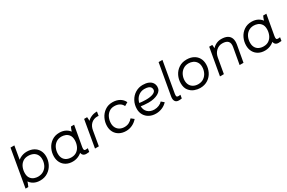

<svg xmlns="http://www.w3.org/2000/svg" viewBox="129 -1961 4792 3209"><g transform="rotate(-30 2525.0 -356.5)"><path d="M171 -720H245L195 -428H180L142 -124Q138 -99 123.5 -59Q109 -19 99 0H46ZM95 -221Q95 -318 134.5 -387Q174 -456 236.5 -491Q299 -526 369 -526Q443 -526 498.5 -497Q554 -468 584 -415.5Q614 -363 614 -295Q614 -219 580 -150Q546 -81 481 -37.5Q416 6 329 6Q259 6 206 -23Q153 -52 124 -104Q95 -156 95 -221ZM534 -289Q534 -340 512 -377Q490 -414 449.5 -433.5Q409 -453 354 -453Q291 -453 248 -420.5Q205 -388 184.5 -336.5Q164 -285 164 -230Q164 -166 192 -130Q220 -94 257.5 -81Q295 -68 328 -68Q395 -68 441.5 -99.5Q488 -131 511 -181.5Q534 -232 534 -289Z M1136 -115 1160 -113 1187 -423Q1188 -428 1192 -443Q1202 -480 1222 -520H1283L1213 -127Q1207 -91 1214 -76Q1221 -61 1245 -61Q1268 -61 1285 -65L1274 1Q1247 5 1218 5Q1169 5 1148 -26.5Q1127 -58 1136 -115ZM1233 -301Q1233 -204 1193.5 -135Q1154 -66 1091.5 -31Q1029 4 959 4Q888 4 835 -25Q782 -54 753 -106.5Q724 -159 724 -227Q724 -303 756.5 -372Q789 -441 851.5 -484.5Q914 -528 999 -528Q1069 -528 1122 -499Q1175 -470 1204 -418Q1233 -366 1233 -301ZM804 -233Q804 -182 824.5 -145Q845 -108 883.5 -88.5Q922 -69 974 -69Q1037 -69 1080 -101.5Q1123 -134 1143.5 -185.5Q1164 -237 1164 -292Q1164 -356 1136 -392Q1108 -428 1070.5 -441Q1033 -454 1000 -454Q937 -454 892.5 -422.5Q848 -391 826 -340Q804 -289 804 -233Z M1476 -520H1534Q1537 -501 1537.5 -474.5Q1538 -448 1535 -427L1521 -433Q1559 -474 1609 -497Q1659 -520 1716 -520H1724L1711 -442Q1701 -445 1688 -445Q1617 -445 1569 -401.5Q1521 -358 1508 -279L1460 0H1386Z M1747 -223Q1747 -299 1780.5 -368.5Q1814 -438 1876.5 -481.5Q1939 -525 2022 -525Q2100 -525 2157 -493Q2214 -461 2242 -401L2177 -363Q2158 -405 2117 -429Q2076 -453 2016 -453Q1955 -453 1912 -419.5Q1869 -386 1848 -335Q1827 -284 1827 -230Q1827 -181 1848 -143.5Q1869 -106 1907.5 -85Q1946 -64 1996 -64Q2046 -64 2085 -84.5Q2124 -105 2153 -140L2207 -97Q2163 -46 2106 -19.5Q2049 7 1987 7Q1915 7 1860.5 -22Q1806 -51 1776.5 -103Q1747 -155 1747 -223Z M2322 -220Q2322 -305 2360 -374.5Q2398 -444 2463 -483.5Q2528 -523 2606 -523Q2668 -523 2713 -505Q2758 -487 2782 -453Q2806 -419 2806 -372Q2806 -298 2731 -257.5Q2656 -217 2547 -217Q2464 -217 2361 -235L2372 -294Q2461 -280 2533 -280Q2621 -280 2673.5 -302.5Q2726 -325 2726 -366Q2726 -392 2712.5 -411Q2699 -430 2670 -440Q2641 -450 2597 -450Q2541 -450 2496 -421.5Q2451 -393 2426 -342.5Q2401 -292 2401 -231Q2401 -159 2448 -113.5Q2495 -68 2575 -68Q2621 -68 2663 -85.5Q2705 -103 2730 -132L2782 -88Q2741 -43 2684 -19Q2627 5 2564 5Q2492 5 2437 -24.5Q2382 -54 2352 -105Q2322 -156 2322 -220Z M2923 -118 3029 -720H3103L2999 -127Q2993 -90 3000 -75.5Q3007 -61 3035 -61Q3055 -61 3072 -65L3061 0Q3034 5 3003 5Q2955 5 2934 -27.5Q2913 -60 2923 -118Z M3172 -227Q3172 -304 3205.5 -372Q3239 -440 3302.5 -482Q3366 -524 3451 -524Q3528 -524 3584 -494.5Q3640 -465 3669.5 -413Q3699 -361 3699 -293Q3699 -217 3666 -148.5Q3633 -80 3569 -38Q3505 4 3417 4Q3366 4 3310 -16.5Q3254 -37 3213 -88.5Q3172 -140 3172 -227ZM3620 -287Q3620 -343 3595.5 -380Q3571 -417 3532 -434.5Q3493 -452 3450 -452Q3388 -452 3343 -420.5Q3298 -389 3274.5 -338.5Q3251 -288 3251 -233Q3251 -183 3272 -146Q3293 -109 3332 -88.5Q3371 -68 3422 -68Q3484 -68 3529 -99.5Q3574 -131 3597 -181.5Q3620 -232 3620 -287Z M3890 -520H3949Q3951 -510 3951.5 -499Q3952 -488 3953 -475Q3953 -458 3953 -441L3941 -385L3873 0H3798ZM4125 -531Q4197 -531 4242 -506.5Q4287 -482 4304 -434.5Q4321 -387 4309 -318L4252 0H4177L4233 -314Q4246 -388 4213.5 -423.5Q4181 -459 4104 -459Q4039 -459 3988.5 -413.5Q3938 -368 3925 -294L3910 -399Q3956 -468 4010 -499.5Q4064 -531 4125 -531Z M4846 -115 4870 -113 4897 -423Q4898 -428 4902 -443Q4912 -480 4932 -520H4993L4923 -127Q4917 -91 4924 -76Q4931 -61 4955 -61Q4978 -61 4995 -65L4984 1Q4957 5 4928 5Q4879 5 4858 -26.5Q4837 -58 4846 -115ZM4943 -301Q4943 -204 4903.5 -135Q4864 -66 4801.5 -31Q4739 4 4669 4Q4598 4 4545 -25Q4492 -54 4463 -106.5Q4434 -159 4434 -227Q4434 -303 4466.5 -372Q4499 -441 4561.5 -484.5Q4624 -528 4709 -528Q4779 -528 4832 -499Q4885 -470 4914 -418Q4943 -366 4943 -301ZM4514 -233Q4514 -182 4534.5 -145Q4555 -108 4593.5 -88.5Q4632 -69 4684 -69Q4747 -69 4790 -101.5Q4833 -134 4853.5 -185.5Q4874 -237 4874 -292Q4874 -356 4846 -392Q4818 -428 4780.5 -441Q4743 -454 4710 -454Q4647 -454 4602.5 -422.5Q4558 -391 4536 -340Q4514 -289 4514 -233Z"/></g></svg>

Font: Fixel Italic Variable 20240409 Display Thin
Style: Italic
Weight: 100
Italic angle: -10°
Designer: AlfaBravo + MacPaw
Foundry: Kyrylo Tkachov, Marchela Mozhyna, Serhii Makarenko, Maria Weinstein, Zakhar Kryvoshyya
Version: Version 1.211;Glyphs 3.2 (3225)